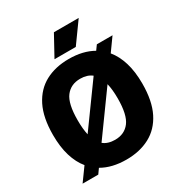

<svg xmlns="http://www.w3.org/2000/svg" viewBox="-218 -1099 1177 1257"><g transform="rotate(-30 371.0 -470.0)"><path d="M161 2.5H42.5L114 -96.5Q75.5 -143 54.8 -211Q34 -279 34 -370Q34 -501 76.2 -585Q118.5 -669 194.2 -709.5Q270 -750 371.5 -750Q479 -750 554.5 -706.5L579.5 -741H698L628.5 -644Q667 -597.5 688 -529.2Q709 -461 709 -370Q709 -239 666.8 -155Q624.5 -71 548.5 -30.5Q472.5 10 371.5 10Q263 10 187 -34ZM222 -373.5Q222 -307.5 232.5 -261L458.5 -573.5Q425 -600.5 371.5 -600.5Q300.5 -600.5 261.2 -549.2Q222 -498 222 -373.5ZM371.5 -139.5Q442.5 -139.5 481.8 -191Q521 -242.5 521 -366.5Q521 -433 509.5 -480L283.5 -167Q317 -139.5 371.5 -139.5ZM290.5 -795 375.5 -950H563L451.5 -795Z"/></g></svg>

Font: Encode Sans SmCnd XBd
Style: Regular
Weight: 800
Width: 4
Designer: Multiple Designers
Foundry: Impallari Type
Version: Version 3.002; ttfautohint (v1.8.3) -l 8 -r 50 -G 200 -x 14 